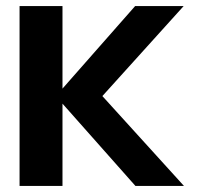

<svg xmlns="http://www.w3.org/2000/svg" viewBox="-20 -613 649 633"><path d="M44.5 0H186V-593H44.5ZM161 -292.5 315.5 -294 585.5 -593H425.5ZM426.5 0H586.5L315.5 -298.5L161 -299.5Z"/></svg>

Font: Anybody UltraCondensed Thin SemiBold
Style: Regular
Weight: 600
Version: Version 1.111